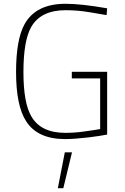

<svg xmlns="http://www.w3.org/2000/svg" viewBox="-20 -728 659 1016"><path d="M325 8Q178 8 118 -87Q65 -169 65 -347Q65 -519 110 -600Q170 -708 327 -708Q410 -708 547 -684L544 -648L456 -663Q392 -674 327 -674Q196 -674 145 -585Q104 -512 104 -347Q104 -183 146 -112Q196 -25 326 -25Q376 -25 424 -32Q451 -36 473 -39Q494 -42 510 -45V-313H360V-348H547V-16Q513 -9 449 -1Q371 8 325 8ZM315 268H286L323 78H361Z"/></svg>

Font: Storia Sans Thin
Style: Regular
Weight: 100
Designer: Accademia di Belle Arti di Urbino and others
Foundry: Accademia di Belle Arti di Urbino and others.
Version: Version 60.001;May 25, 2020;FontCreator 12.0.0.2522 64-bit